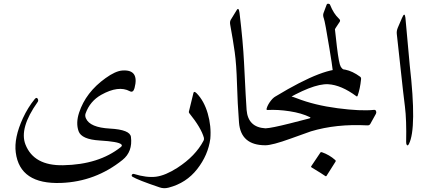

<svg xmlns="http://www.w3.org/2000/svg" viewBox="-20 -774 2287 1023"><path d="M671.4 -288.1Q611.3 -320.3 519 -268.6Q459 -234.4 436 -169.4Q431.6 -156.7 438 -143.1Q459 -94.7 565.9 -88.9Q672.9 -83 677.7 -44.4Q687.5 34.2 632.8 78.1Q488.8 193.8 305.7 200.7Q85.9 209 64 38.6Q53.7 -39.1 102.1 -144.5Q128.4 -201.2 165 -246.1Q174.8 -257.8 180.7 -248Q186.5 -238.3 180.2 -230Q81.5 -90.8 115.7 -3.9Q160.2 109.4 316.4 106.4Q506.8 103 624 9.3Q633.8 1.5 625.5 -5.4Q609.4 -19.5 511.7 -25.4Q414.1 -31.2 398.7 -75Q383.3 -118.7 401.4 -173.8Q437 -282.2 542 -357.4Q595.2 -396 632.8 -398.4Q723.1 -404.3 696.8 -304.7Q689.5 -278.3 671.4 -288.1Z M1010.7 -278.8Q1013.7 -291 1028.3 -276.4Q1067.4 -236.3 1086.9 -169.2Q1106.4 -102.1 1100.6 -34.7Q1088.9 52.2 1030.8 126.7Q972.7 201.2 878.9 225.6Q853.5 232.4 831.1 224.6Q713.9 185.1 685.5 167.5Q681.6 165 681.6 161.1Q681.6 157.2 685.1 154.3Q688.5 151.4 693.4 152.8Q761.7 173.8 811.5 167.5Q861.3 161.1 925.8 119.6Q1021.5 57.6 1064.5 -24.4Q1068.4 -31.7 1066.4 -40Q1051.8 -92.8 988.3 -171.4Q985.4 -175.8 986.3 -178.7Z M1241.2 -720.2Q1252 -737.8 1256.3 -705.1Q1274.9 -550.3 1280.3 -439.9Q1290.5 -231.4 1293.9 -188.5Q1301.3 -95.7 1394 -90.3Q1419.9 -88.9 1414.1 -53.7Q1404.8 0 1394 0Q1262.7 0 1253.4 -121.6Q1245.6 -224.1 1242.7 -327.9Q1239.7 -431.6 1230.7 -495.8Q1221.7 -560.1 1206.5 -642.6Q1203.6 -658.7 1209.5 -668.5Z M1561 -250.5Q1655.8 -213.4 1779.1 -197.3Q1902.3 -181.2 1971.7 -188.5Q1981.4 -189.5 1983.9 -181.6Q1986.3 -173.8 1982.9 -167.5L1953.1 -113.8Q1948.2 -105 1936.5 -106Q1771.5 -114.7 1636.7 -74.2Q1627 -71.3 1528.8 -35.6Q1430.7 0 1394 0Q1381.3 0 1374.5 -33.7Q1363.3 -88.9 1395.3 -90.3Q1427.2 -91.8 1523.9 -116.2Q1620.6 -140.6 1624.8 -142.1Q1628.9 -143.6 1629.9 -143.6Q1637.7 -146.5 1630.9 -149.9Q1586.9 -171.4 1523.4 -181.2Q1460 -190.9 1406.7 -188Q1398.4 -187.5 1400.4 -194.8Q1405.8 -215.3 1422.9 -237.3Q1439.9 -259.3 1457.5 -264.2Q1498 -274.9 1561 -250.5ZM1687 39.1Q1689.5 35.2 1695.3 37.1Q1734.9 50.8 1766.1 78.6Q1770.5 82.5 1767.6 87.4L1719.7 163.1Q1716.8 167.5 1709.7 161.6Q1702.6 155.8 1639.6 117.7Q1635.7 115.2 1638.2 111.8Z M1819.8 -402.8Q1858.4 -395 1898.9 -365.2Q1904.8 -360.8 1903.8 -352.1Q1898.9 -302.2 1885.7 -264.6Q1883.3 -257.8 1878.9 -261.2Q1797.9 -321.3 1728.5 -325.2Q1645.5 -329.6 1473.6 -225.6Q1424.8 -217.8 1449.7 -261.2Q1718.3 -423.8 1819.8 -402.8Z M1720.2 -748.5Q1722.7 -754.9 1729.7 -754.2Q1736.8 -753.4 1738.8 -748Q1757.8 -700.7 1785.2 -675.3Q1795.4 -666.5 1790.3 -658.2Q1785.2 -649.9 1775.1 -635.3Q1765.1 -620.6 1764.6 -617.9Q1764.2 -615.2 1775.1 -524.7Q1786.1 -434.1 1795.2 -419.4Q1804.2 -404.8 1812 -403.8Q1825.2 -402.3 1808.6 -378.9Q1792 -355.5 1773.4 -361.1Q1754.9 -366.7 1751.5 -408.7Q1750.5 -423.3 1734.9 -517.6Q1711.9 -658.7 1705.6 -675.3Q1699.2 -691.9 1703.6 -704.1Z M2121.6 -677.7Q2136.2 -712.9 2140.1 -679.7Q2140.1 -679.7 2163.1 -426.8Q2201.7 -89.8 2158.7 -6.8Q2152.8 4.4 2148.2 -1.2Q2143.6 -6.8 2144 -17.6Q2146.5 -135.7 2137.5 -206.5Q2128.4 -277.3 2115.7 -397L2094.2 -592.8Q2092.3 -609.4 2099.6 -626.5Z"/></svg>

Font: Amiri Quran
Style: Regular
Weight: 400
Designer: Khaled Hosny
Version: Version 000.105